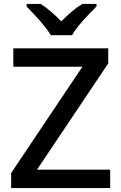

<svg xmlns="http://www.w3.org/2000/svg" viewBox="-20 -961 619 981"><path d="M543 0H37V-77L401 -620H48V-714H533V-637L169 -94H543ZM240 -781Q226 -804 204 -831Q182 -858 158 -883.5Q134 -909 116 -928V-941H188Q241 -906 293 -852Q320 -879 346.5 -901.5Q373 -924 400 -941H473V-928Q454 -909 429.5 -883.5Q405 -858 383 -831Q361 -804 348 -781Z"/></svg>

Font: Noto Sans Khmer UI Medium
Style: Regular
Weight: 500
Designer: Danh Hong and the Monotype Design Team
Foundry: Monotype Imaging Inc.
Version: Version 2.002; ttfautohint (v1.8.4.7-5d5b)